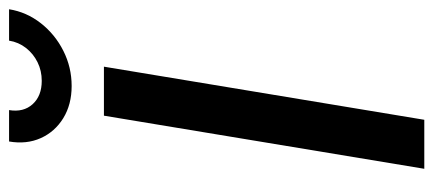

<svg xmlns="http://www.w3.org/2000/svg" viewBox="-294 -690 983 436"><g transform="rotate(-90 198.0 -471.5)"><path d="M265.1 -727.5 144.5 0H33.2L153.8 -727.5ZM221.2 -800.8Q179.2 -800.8 148.2 -819.8Q117.2 -838.9 102.8 -871.1Q88.4 -903.3 95.2 -942.9H166.5Q161.1 -910.2 179.9 -889.4Q198.7 -868.7 232.9 -868.7Q255.9 -868.7 275.1 -878.2Q294.4 -887.7 307.6 -904.5Q320.8 -921.4 324.2 -942.9H395.5Q389.2 -903.3 363.8 -870.8Q338.4 -838.4 301 -819.6Q263.7 -800.8 221.2 -800.8Z"/></g></svg>

Font: Inter 17pt Medium
Style: Italic
Weight: 500
Italic angle: -9.3988°
Version: Version 4.001;git-66647c0bb